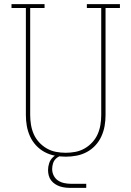

<svg xmlns="http://www.w3.org/2000/svg" viewBox="-20 -755 640 935"><path d="M300 8Q273 8 247 3Q221 -2 197.5 -14.5Q174 -27 155.5 -47Q137 -67 126 -91.5Q115 -116 110.5 -142Q106 -168 106 -195V-716H36V-735H197V-716H127V-195Q127 -171 131 -147Q135 -123 144.5 -101.5Q154 -80 170.5 -62Q187 -44 208 -32Q229 -20 252.5 -15.5Q276 -11 300 -11Q324 -11 347.5 -15.5Q371 -20 392 -32Q413 -44 429.5 -62Q446 -80 455.5 -101.5Q465 -123 469 -147Q473 -171 473 -195V-716H403V-735H564V-716H494V-195Q494 -168 489.5 -142Q485 -116 474 -91.5Q463 -67 444.5 -47Q426 -27 402.5 -14.5Q379 -2 353 3Q327 8 300 8ZM325 160Q312 160 298.5 158.5Q285 157 272.5 153Q260 149 248.5 141.5Q237 134 229 123.5Q221 113 217.5 100Q214 87 214 73Q214 56 219.5 39.5Q225 23 237.5 11Q250 -1 266.5 -6Q283 -11 300 -11V0Q287 0 274 4.5Q261 9 251.5 18.5Q242 28 238 41.5Q234 55 234 68Q234 85 241.5 100Q249 115 262.5 124Q276 133 292.5 136.5Q309 140 325 140H400V160Z"/></svg>

Font: Iosevka Slab Thin Extended
Style: Regular
Weight: 100
Width: 7
Monospace: yes
Designer: Belleve Invis
Foundry: Belleve Invis
Version: Version 11.1.1; ttfautohint (v1.8.3)